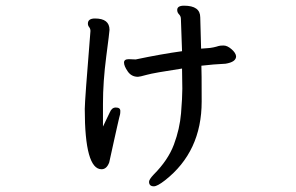

<svg xmlns="http://www.w3.org/2000/svg" viewBox="-20 -575 1040 675"><path d="M337 20Q278 20 278 -192Q278 -220 298 -466Q298 -474 293.5 -479.5Q289 -485 289 -492Q289 -510 314 -510Q365 -510 365 -470Q365 -464 353.5 -376Q342 -288 342 -210V-130L366 -180Q373 -197 387 -197Q403 -197 403 -185Q403 -177 402 -172.5Q401 -168 399 -161Q397 -154 392 -130.5Q387 -107 380.5 -79Q374 -51 369.5 -29Q365 -7 364 -4Q355 20 337 20ZM521 80Q504 80 504 64Q504 56 520 39Q571 -12 591.5 -67Q612 -122 616.5 -177Q621 -232 621 -263L620 -334Q521 -319 496 -312Q471 -305 465 -305Q442 -305 429 -324Q416 -343 416 -355Q416 -367 433 -367L457 -366Q547 -385 620 -395L616 -508Q616 -518 609.5 -524.5Q603 -531 603 -540Q603 -555 627 -555Q684 -555 684 -514L687 -404Q695 -405 707 -405.5Q719 -406 730.5 -408.5Q742 -411 747.5 -413Q753 -415 766 -415Q779 -415 794 -402Q809 -389 810 -377Q810 -357 773 -351Q730 -349 688 -344Q689 -327 689 -218Q689 -42 560 59Q533 80 521 80Z"/></svg>

Font: LXGW WenKai Lite
Style: Bold
Weight: 700
Designer: LXGW / Fontworks Inc.
Foundry: LXGW / Fontworks Inc.
Version: Version 1.330;April 28, 2024